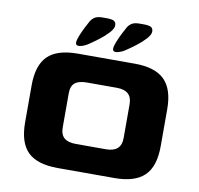

<svg xmlns="http://www.w3.org/2000/svg" viewBox="-86 -882 1008 972"><g transform="rotate(10 418.5 -396.0)"><path d="M273 0Q167 0 118.5 -47.5Q70 -95 70 -199V-390Q70 -492 118 -540Q166 -588 273 -588H565Q670 -588 718.5 -540Q767 -492 767 -390V-199Q767 -95 718 -47.5Q669 0 565 0ZM342 -136H497Q575 -136 575 -207V-382Q575 -452 497 -452H342Q302 -452 282 -436Q262 -420 262 -382V-207Q262 -170 282 -153Q302 -136 342 -136ZM444 -644Q444 -657 453.5 -680.5Q463 -704 475 -727.5Q487 -751 494 -763Q503 -777 516.5 -784.5Q530 -792 554 -792H575Q603 -792 613.5 -785.5Q624 -779 624 -763Q624 -747 604.5 -725.5Q585 -704 557.5 -683Q530 -662 504 -645Q493 -638 478.5 -633Q464 -628 454 -630Q444 -632 444 -644ZM254 -642Q254 -655 263.5 -678.5Q273 -702 285 -725.5Q297 -749 304 -761Q313 -775 326.5 -782.5Q340 -790 364 -790H385Q413 -790 423.5 -783.5Q434 -777 434 -761Q434 -745 414.5 -723.5Q395 -702 367.5 -681Q340 -660 314 -643Q303 -636 288.5 -631Q274 -626 264 -628Q254 -630 254 -642Z"/></g></svg>

Font: Goldman
Style: Bold
Weight: 700
Designer: Jaikishan Patel
Version: Version 1.000; ttfautohint (v1.8.3)